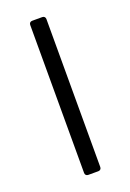

<svg xmlns="http://www.w3.org/2000/svg" viewBox="-106 -547 401 590"><g transform="rotate(-20 94.5 -252.0)"><path d="M78 0H111C117 0 121 -4 121 -10V-494C121 -500 117 -504 111 -504H78C72 -504 68 -500 68 -494V-10C68 -4 72 0 78 0Z"/></g></svg>

Font: Barlow Semi Condensed Light
Style: Regular
Weight: 300
Width: 4
Designer: Jeremy Tribby
Foundry: Tribby Type
Version: Version 1.422;hotconv 1.0.109;makeotfexe 2.5.65596